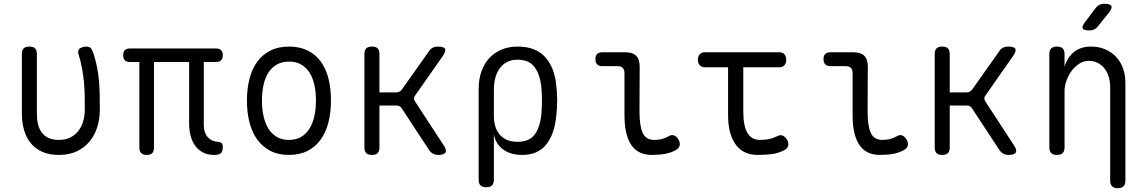

<svg xmlns="http://www.w3.org/2000/svg" viewBox="-20 -805 6040 1010"><path d="M95 -520Q95 -541 104.5 -550.5Q114 -560 134 -560Q155 -560 164.5 -550.5Q174 -541 174 -520V-207Q174 -176 180 -151Q186 -126 200 -107.5Q214 -89 236 -79Q258 -69 290 -69Q326 -69 351.5 -82.5Q377 -96 393.5 -118Q410 -140 418 -168.5Q426 -197 426 -227Q426 -268 425.5 -304Q425 -340 421.5 -375Q418 -410 411.5 -445.5Q405 -481 393 -520Q392 -523 391.5 -526Q391 -529 391 -531Q391 -547 405.5 -553.5Q420 -560 433 -560Q453 -560 460 -549Q467 -538 473 -520Q485 -482 491.5 -446.5Q498 -411 501 -375.5Q504 -340 504.5 -303.5Q505 -267 505 -227Q505 -179 491.5 -136Q478 -93 451 -60.5Q424 -28 384 -9Q344 10 290 10Q240 10 203.5 -6Q167 -22 143 -50.5Q119 -79 107 -119.5Q95 -160 95 -207Z M1105 10Q1073 10 1048 -3Q1023 -16 1007 -38Q991 -60 983 -89.5Q975 -119 975 -152V-479H790V-29Q790 -9 781 0.5Q772 10 752 10Q733 10 723 0.5Q713 -9 713 -29V-479H663Q645 -479 636.5 -488Q628 -497 628 -515Q628 -532 636.5 -541Q645 -550 663 -550H1116Q1134 -550 1143 -541Q1152 -532 1152 -515Q1152 -497 1143 -488Q1134 -479 1116 -479H1052V-148Q1052 -108 1072 -84.5Q1092 -61 1126 -59Q1139 -58 1145.5 -52Q1152 -46 1152 -33Q1152 -8 1142 1Q1132 10 1105 10Z M1500 10Q1444 10 1403 -11Q1362 -32 1334 -70Q1306 -108 1292.5 -160.5Q1279 -213 1279 -276Q1279 -339 1292.5 -391Q1306 -443 1333.5 -480.5Q1361 -518 1402.5 -539Q1444 -560 1501 -560Q1557 -560 1599 -539Q1641 -518 1668 -480.5Q1695 -443 1708 -391Q1721 -339 1721 -277Q1721 -213 1707.5 -160.5Q1694 -108 1666.5 -70Q1639 -32 1597.5 -11Q1556 10 1500 10ZM1500 -69Q1536 -69 1562.5 -84Q1589 -99 1606.5 -126Q1624 -153 1633 -191.5Q1642 -230 1642 -277Q1642 -322 1633.5 -359.5Q1625 -397 1607.5 -424Q1590 -451 1563.5 -466Q1537 -481 1501 -481Q1464 -481 1437 -466Q1410 -451 1392.5 -424Q1375 -397 1366.5 -359Q1358 -321 1358 -275Q1358 -229 1367 -191Q1376 -153 1393.5 -126Q1411 -99 1437.5 -84Q1464 -69 1500 -69Z M1936 10Q1916 10 1906.5 0.5Q1897 -9 1897 -30V-520Q1897 -541 1906.5 -550.5Q1916 -560 1937 -560Q1957 -560 1966.5 -550.5Q1976 -541 1976 -520V-319H2065Q2074 -319 2081.5 -323Q2089 -327 2094 -334L2236 -535Q2244 -548 2256 -554Q2268 -560 2284 -560Q2315 -560 2321 -548Q2327 -536 2309 -510L2164 -303Q2158 -296 2158 -288Q2158 -280 2163 -272L2313 -42Q2331 -16 2323.5 -3Q2316 10 2285 10Q2270 10 2258 3.5Q2246 -3 2237 -16L2094 -234Q2089 -242 2082 -246Q2075 -250 2065 -250H1976V-30Q1976 -9 1966.5 0.5Q1957 10 1936 10Z M2538 180Q2518 180 2508 170.5Q2498 161 2498 140V-337Q2498 -388 2512.5 -429Q2527 -470 2553.5 -499Q2580 -528 2618 -544Q2656 -560 2703 -560Q2797 -560 2847 -505.5Q2897 -451 2906 -357Q2911 -317 2911 -275.5Q2911 -234 2906 -194Q2897 -100 2853.5 -45Q2810 10 2727 10Q2666 10 2626.5 -19Q2587 -48 2578 -99V140Q2578 161 2568 170.5Q2558 180 2538 180ZM2702 -59Q2762 -59 2790.5 -94.5Q2819 -130 2827 -197Q2831 -236 2831 -275.5Q2831 -315 2827 -353Q2819 -418 2790 -454.5Q2761 -491 2702 -491Q2673 -491 2650 -480Q2627 -469 2611 -448.5Q2595 -428 2586.5 -398.5Q2578 -369 2578 -333V-197Q2578 -131 2610.5 -95Q2643 -59 2702 -59Z M3344 -218Q3344 -142 3361 -105.5Q3378 -69 3422 -69Q3441 -69 3459 -73Q3477 -77 3495 -87Q3512 -98 3526 -92.5Q3540 -87 3549 -71Q3559 -53 3555 -38.5Q3551 -24 3534 -15Q3508 -1 3477.5 4.5Q3447 10 3409 10Q3375 10 3348 -2Q3321 -14 3302.5 -40Q3284 -66 3274.5 -105.5Q3265 -145 3265 -200V-420Q3265 -439 3256 -448Q3247 -457 3228 -457H3148Q3130 -457 3121 -466.5Q3112 -476 3112 -494Q3112 -512 3121 -521Q3130 -530 3148 -530H3270Q3308 -530 3326.5 -511.5Q3345 -493 3345 -455Z M4080 -530Q4097 -530 4106.5 -519Q4116 -508 4116 -490.5Q4116 -473 4106.5 -462Q4097 -451 4080 -451H3890V-218Q3890 -142 3912 -105.5Q3934 -69 3977 -69Q4001 -69 4021.5 -72.5Q4042 -76 4065 -87Q4083 -97 4096.5 -92Q4110 -87 4120 -71Q4130 -53 4126 -38Q4122 -23 4105 -15Q4075 1 4041.5 5.5Q4008 10 3965 10Q3931 10 3902.5 -2Q3874 -14 3853.5 -40Q3833 -66 3821.5 -105.5Q3810 -145 3810 -200V-451H3687Q3670 -451 3660.5 -462Q3651 -473 3651 -490.5Q3651 -508 3660.5 -519Q3670 -530 3687 -530Z M4544 -218Q4544 -142 4561 -105.5Q4578 -69 4622 -69Q4641 -69 4659 -73Q4677 -77 4695 -87Q4712 -98 4726 -92.5Q4740 -87 4749 -71Q4759 -53 4755 -38.5Q4751 -24 4734 -15Q4708 -1 4677.5 4.5Q4647 10 4609 10Q4575 10 4548 -2Q4521 -14 4502.5 -40Q4484 -66 4474.5 -105.5Q4465 -145 4465 -200V-420Q4465 -439 4456 -448Q4447 -457 4428 -457H4348Q4330 -457 4321 -466.5Q4312 -476 4312 -494Q4312 -512 4321 -521Q4330 -530 4348 -530H4470Q4508 -530 4526.5 -511.5Q4545 -493 4545 -455Z M4936 10Q4916 10 4906.5 0.5Q4897 -9 4897 -30V-520Q4897 -541 4906.5 -550.5Q4916 -560 4937 -560Q4957 -560 4966.5 -550.5Q4976 -541 4976 -520V-319H5065Q5074 -319 5081.5 -323Q5089 -327 5094 -334L5236 -535Q5244 -548 5256 -554Q5268 -560 5284 -560Q5315 -560 5321 -548Q5327 -536 5309 -510L5164 -303Q5158 -296 5158 -288Q5158 -280 5163 -272L5313 -42Q5331 -16 5323.5 -3Q5316 10 5285 10Q5270 10 5258 3.5Q5246 -3 5237 -16L5094 -234Q5089 -242 5082 -246Q5075 -250 5065 -250H4976V-30Q4976 -9 4966.5 0.5Q4957 10 4936 10Z M5580 -326V-30Q5580 -9 5570 0.5Q5560 10 5540 10Q5520 10 5510 0.5Q5500 -9 5500 -30V-520Q5500 -541 5510 -550.5Q5520 -560 5540 -560Q5560 -560 5570 -550.5Q5580 -541 5580 -520V-454Q5595 -504 5630 -532Q5665 -560 5720 -560Q5760 -560 5793 -546Q5826 -532 5850 -507Q5874 -482 5887 -447Q5900 -412 5900 -369V145Q5900 165 5890 175Q5880 185 5860 185Q5840 185 5830 175Q5820 165 5820 145V-347Q5820 -374 5813 -399Q5806 -424 5791.5 -443Q5777 -462 5756 -473.5Q5735 -485 5707 -485Q5680 -485 5656.5 -469.5Q5633 -454 5616 -430.5Q5599 -407 5589.5 -379Q5580 -351 5580 -326ZM5756 -667Q5747 -655 5735.5 -650Q5724 -645 5710 -645Q5681 -645 5675.5 -655.5Q5670 -666 5688 -689L5742 -761Q5751 -773 5762.5 -779Q5774 -785 5789 -785Q5820 -785 5826 -773.5Q5832 -762 5813 -738Z"/></svg>

Font: Maple Mono NL Light
Style: Regular
Weight: 300
Monospace: yes
Designer: subframe7536
Version: Version 7.000